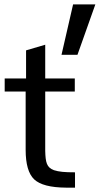

<svg xmlns="http://www.w3.org/2000/svg" viewBox="-20 -861 457 881"><path d="M324.2 -70.3C275.4 -70.3 250.5 -72.8 227.5 -80.1C193.8 -92.8 189 -115.7 187.5 -168.5V-440.9H323.2V-501H187.5V-655.8L99.6 -629.9V-501H1.5V-440.9H97.7V-173.3C97.7 -107.9 110.8 -63 136.7 -38.1C163.1 -13.2 211.9 -0.5 282.7 0H324.2ZM335.4 -609.4 417.5 -840.8H315.4L262.2 -609.4Z"/></svg>

Font: Ride
Style: Regular
Weight: 400
Version: Version 3.000